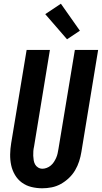

<svg xmlns="http://www.w3.org/2000/svg" viewBox="-20 -1003 547 1031"><path d="M207 8Q177 8 148.5 1Q120 -6 97.5 -22.5Q75 -39 60.5 -63.5Q46 -88 40 -116Q34 -144 34.5 -174Q35 -204 40 -234L123 -735H248L163 -217Q160 -204 159 -191.5Q158 -179 158.5 -166.5Q159 -154 161 -142Q163 -130 168.5 -120Q174 -110 184.5 -103.5Q195 -97 208 -97Q219 -97 231 -101.5Q243 -106 253 -114.5Q263 -123 270 -134Q277 -145 282 -156.5Q287 -168 289.5 -180Q292 -192 294 -204L382 -735H507L417 -187Q413 -162 405 -137Q397 -112 383.5 -89Q370 -66 350 -47Q330 -28 306.5 -15Q283 -2 257.5 3Q232 8 207 8ZM340 -792 223 -927 307 -983 409 -838Z"/></svg>

Font: Iosevka Extrabold Oblique
Style: Regular
Weight: 800
Italic angle: -9°
Monospace: yes
Designer: Belleve Invis
Foundry: Belleve Invis
Version: Version 32.5.0; ttfautohint (v1.8.4)